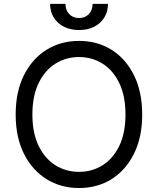

<svg xmlns="http://www.w3.org/2000/svg" viewBox="-20 -945 802 975"><path d="M381.3 9.8Q288.6 9.8 215.8 -35.6Q143.1 -81.1 101.3 -164.8Q59.6 -248.5 59.6 -363.3Q59.6 -478.5 101.3 -562.5Q143.1 -646.5 215.8 -691.9Q288.6 -737.3 381.3 -737.3Q474.6 -737.3 546.9 -691.9Q619.1 -646.5 660.6 -562.5Q702.1 -478.5 702.1 -363.3Q702.1 -248.5 660.6 -164.8Q619.1 -81.1 546.9 -35.6Q474.6 9.8 381.3 9.8ZM381.3 -72.3Q447.3 -72.3 500.7 -105.7Q554.2 -139.2 585.7 -204.1Q617.2 -269 617.2 -363.3Q617.2 -458 585.7 -523.2Q554.2 -588.4 500.7 -621.8Q447.3 -655.3 381.3 -655.3Q315.4 -655.3 261.7 -621.8Q208 -588.4 176.3 -523.2Q144.5 -458 144.5 -363.3Q144.5 -269 176.3 -204.1Q208 -139.2 261.7 -105.7Q315.4 -72.3 381.3 -72.3ZM381.3 -792.5Q337.9 -792.5 304.7 -809.3Q271.5 -826.2 252.9 -856Q234.4 -885.7 234.4 -925.3H312.5Q312.5 -893.6 331.5 -873.5Q350.6 -853.5 381.3 -853.5Q412.1 -853.5 431.2 -873.5Q450.2 -893.6 450.2 -925.3H528.3Q528.3 -885.7 509.8 -856Q491.2 -826.2 458.3 -809.3Q425.3 -792.5 381.3 -792.5Z"/></svg>

Font: Inter
Style: Regular
Weight: 400
Designer: Rasmus Andersson
Foundry: rsms
Version: Version 4.000;git-8c9346024